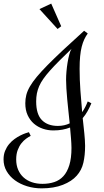

<svg xmlns="http://www.w3.org/2000/svg" viewBox="-64 -1015 575 1060"><path d="M330.6 -198.2Q330.6 -211.4 329.8 -223.9Q329.1 -236.3 328.1 -249.5Q327.1 -262.7 325.7 -277.6Q324.2 -292.5 322.8 -311Q302.7 -303.2 280.3 -299.1Q257.8 -294.9 230.5 -294.9Q200.2 -294.9 172.4 -304.4Q144.5 -314 123 -332.5Q101.6 -351.1 88.6 -379.2Q75.7 -407.2 75.7 -444.8Q75.7 -468.8 81.3 -491Q86.9 -513.2 101.1 -537.6Q115.2 -562 138.9 -590.6Q162.6 -619.1 198.7 -655.8Q234.9 -692.4 284.4 -738.8Q334 -785.2 400.4 -845.2L420.4 -830.1Q409.7 -815.4 401.4 -797.9Q393.1 -780.3 387.2 -757.3Q381.3 -734.4 378.4 -704.3Q375.5 -674.3 375.5 -634.8Q375.5 -575.7 379.9 -514.9Q384.3 -454.1 389.6 -396Q399.4 -409.7 407 -424.8Q414.6 -439.9 420.4 -455.1L440.4 -444.8Q430.7 -421.4 419.2 -400.9Q407.7 -380.4 392.6 -362.8Q395 -337.9 397.5 -317.1Q399.9 -296.4 401.6 -278.3Q403.3 -260.3 404.5 -243.7Q405.8 -227.1 405.8 -210Q405.8 -157.2 396.2 -116.2Q386.7 -75.2 359.4 -44.9Q332.5 -14.2 283 5.4Q233.4 24.9 165.5 24.9Q123.5 24.9 85.4 13.2Q47.4 1.5 18.6 -19.5Q-10.3 -40.5 -27.3 -69.8Q-44.4 -99.1 -44.4 -134.8Q-44.4 -161.1 -35.9 -182.1Q-27.3 -203.1 -13.7 -219.5Q0 -235.8 16.4 -247.6Q32.7 -259.3 48.3 -267.1Q64 -274.9 76.7 -279.3Q89.4 -283.7 95.7 -285.2L105.5 -265.1Q94.2 -259.3 80.3 -249.3Q66.4 -239.3 54.2 -223.9Q42 -208.5 33.7 -186.5Q25.4 -164.6 25.4 -134.8Q25.4 -103 36.1 -77.9Q46.9 -52.7 66.2 -35.4Q85.4 -18.1 112.1 -9Q138.7 0 170.4 0Q206.1 0 235.6 -9.8Q265.1 -19.5 286.1 -42.5Q307.1 -65.4 318.8 -103.5Q330.6 -141.6 330.6 -198.2ZM330.6 -745.1Q292.5 -708.5 263.2 -679.2Q233.9 -649.9 212.2 -625.5Q190.4 -601.1 175.8 -580.3Q161.1 -559.6 152.3 -539.6Q143.6 -519.5 139.6 -499Q135.7 -478.5 135.7 -455.1Q135.7 -383.8 167.5 -351.8Q199.2 -319.8 255.4 -319.8Q273.9 -319.8 290.3 -323.5Q306.6 -327.1 320.8 -334Q317.4 -367.7 313.7 -401.6Q310.1 -435.5 307.1 -467Q304.2 -498.5 302.5 -526.4Q300.8 -554.2 300.8 -575.2Q300.8 -596.2 303 -621.1Q305.2 -646 309.1 -669.7Q313 -693.4 318.4 -713.6Q323.7 -733.9 330.6 -745.1ZM253.9 -855 153.8 -964.8 218.8 -995.1 273.9 -870.1Z"/></svg>

Font: Rochester
Style: Regular
Weight: 400
Version: Version 1.006